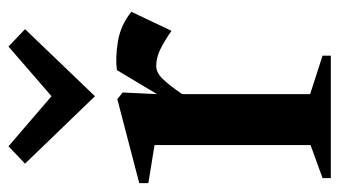

<svg xmlns="http://www.w3.org/2000/svg" viewBox="-198 -622 819 464"><g transform="rotate(-90 212.0 -389.5)"><path d="M14 0V-20L94 -49V-426L2 -441V-463L205 -516L221 -503L217 -420L275 -517Q305 -521 344.5 -514.5Q384 -508 416 -482L370 -385Q346 -402 325.5 -412Q305 -422 285 -422Q269 -422 254 -406.5Q239 -391 219 -362Q218 -360 217 -359V-50L310 -20V0ZM212 -570 49 -739 91 -779 212 -675 332 -779 374 -739Z"/></g></svg>

Font: Wittgenstein Semibold
Style: Regular
Weight: 600
Designer: Jörg Drees
Foundry: Jörg Drees
Version: Version 1.303; ttfautohint (v1.8.4.7-5d5b)